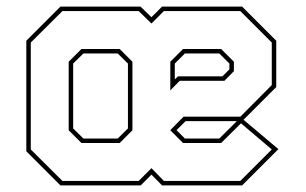

<svg xmlns="http://www.w3.org/2000/svg" viewBox="-20 -560 923 580"><path d="M162.5 0 59.5 -103V-437L162.5 -540H404.5L437.5 -508L469.5 -540H711.5L814.5 -437V-297L711.5 -194H540.5L508 -161.5V-172L538.5 -141.5H642.5L707 -205.5L821 -109.5L711.5 0H469.5L437.5 -32.5L405 0ZM226 -128 187.5 -166.5V-373.5L226 -412H341.5L380 -373.5V-166.5L341.5 -128ZM232 -141.5H335.5L366.5 -172V-368L335.5 -398.5H232L201 -368V-172ZM168.5 -13.5H399L437.5 -52L475 -13.5H706L801 -108.5L708 -187.5L648 -128H533L494.5 -166.5V-167L534.5 -207.5H706L801 -303V-431.5L706 -526.5H475L437.5 -489L399 -526.5H168.5L73 -431.5V-108.5ZM494.5 -287V-373.5L533 -412H648L686.5 -373.5V-345L658 -316H523ZM508 -320 517.5 -329.5H652L673 -350.5V-368L642.5 -398.5H538.5L508 -368Z"/></svg>

Font: Tourney Thin Thin
Style: Regular
Weight: 250
Version: Version 1.015